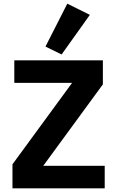

<svg xmlns="http://www.w3.org/2000/svg" viewBox="-20 -1027 640 1047"><path d="M551 0H48V-131L373 -575H58V-698H541V-567L216 -123H551ZM316 -730 228 -773 347 -1007 470 -946Z"/></svg>

Font: iA Writer Mono V
Style: Regular
Weight: 400
Designer: Mike Abbink, Paul van der Laan, Pieter van Rosmalen
Foundry: Bold Monday
Version: Version 2.000